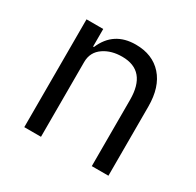

<svg xmlns="http://www.w3.org/2000/svg" viewBox="-121 -662 811 796"><g transform="rotate(30 284.0 -264.0)"><path d="M85 0H165V-357.9Q165 -405.8 204.1 -432.1Q239.7 -456.1 291 -456.1Q408.2 -456.1 408.2 -316.9V0H487.8V-331.1Q487.8 -424.3 441.7 -476.1Q395.5 -527.8 314.9 -527.8Q209.5 -527.8 168.9 -432.1H165V-516.1H85Z"/></g></svg>

Font: Plexus Sans
Style: Regular
Weight: 400
Version: Version 2.001;PS 002.001;hotconv 1.0.70;makeotf.lib2.5.58329